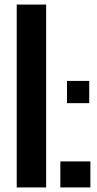

<svg xmlns="http://www.w3.org/2000/svg" viewBox="-20 -820 426 840"><path d="M53.2 0V-800H181.9V0ZM244 0V-113.8H375.4V0ZM273.1 -368.7V-466H370.4V-368.7Z"/></svg>

Font: Big Shoulders Stencil Text SC Thin
Style: Regular
Weight: 100
Designer: Patric King
Foundry: XO Type Co
Version: Version 2.001